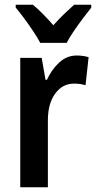

<svg xmlns="http://www.w3.org/2000/svg" viewBox="-20 -786 403 806"><path d="M302 -553Q328 -553 352 -546L339 -428Q319 -435 290 -435Q243 -435 212 -393.5Q181 -352 181 -280V0H65V-543H155L171 -451H177Q196 -493 228 -523Q260 -553 302 -553ZM149 -606Q138 -627 120 -654Q102 -681 82.5 -707.5Q63 -734 46 -754V-766H118Q138 -750 160 -727.5Q182 -705 204 -680Q229 -708 249 -727Q269 -746 291 -766H363V-754Q347 -734 327.5 -708Q308 -682 289.5 -655Q271 -628 260 -606Z"/></svg>

Font: Noto Sans Myanmar UI Condensed SemiBold
Style: Regular
Weight: 600
Width: 3
Designer: Monotype Design Team
Foundry: Monotype Imaging Inc.
Version: Version 2.103; ttfautohint (v1.8.4.7-5d5b)